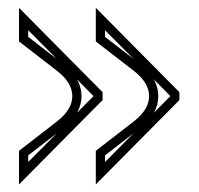

<svg xmlns="http://www.w3.org/2000/svg" viewBox="-20 -554 515 498"><path d="M445.3 -314.9V-294.4L228.5 -75.7V-162.8L326.9 -239Q366.7 -269.8 366.7 -304.7Q366.7 -339.6 326.9 -370.4L228.5 -446.5V-533.7ZM246.1 -314.9V-294.4L29.3 -75.7V-162.8L127.7 -239Q167.5 -269.8 167.5 -304.7Q167.5 -339.6 127.7 -370.4L29.3 -446.5V-533.7ZM326.2 -208 252.4 -151.1V-133.8ZM379.2 -261.7 421.4 -304.2V-305.2L379.2 -347.9Q390.6 -327.1 390.6 -304.7Q390.6 -282.2 379.2 -261.7ZM326.2 -401.4 252.4 -475.6V-458.3ZM127 -208 53.2 -151.1V-133.8ZM179.9 -261.7 222.2 -304.2V-305.2L179.9 -347.9Q191.4 -327.1 191.4 -304.7Q191.4 -282.2 179.9 -261.7ZM127 -401.4 53.2 -475.6V-458.3Z"/></svg>

Font: itsadzokeS01
Style: Regular
Weight: 600
Width: 6
Version: Version 0.46